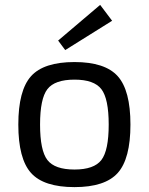

<svg xmlns="http://www.w3.org/2000/svg" viewBox="-20 -753 608 786"><path d="M439 -668 247 -548 218 -587 390 -733ZM285 -499Q410 -499 462 -441Q514 -383 514 -243Q514 -103 462 -45Q410 13 285 13Q159 13 107 -45Q55 -103 55 -243Q55 -383 107 -441Q159 -499 285 -499ZM285 -427Q204 -427 174 -388Q144 -349 144 -243Q144 -137 174 -98Q204 -59 285 -59Q365 -59 395 -98Q425 -137 425 -243Q425 -349 395 -388Q365 -427 285 -427Z"/></svg>

Font: Exo 2
Style: Regular
Weight: 400
Designer: Natanael Gama
Version: Version 1.001;PS 001.001;hotconv 1.0.70;makeotf.lib2.5.58329